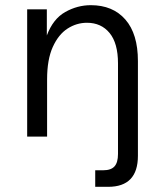

<svg xmlns="http://www.w3.org/2000/svg" viewBox="-20 -528 629 742"><path d="M348 194V130H379Q409 130 422.5 115Q436 100 436 67V-283Q436 -361 403.5 -400.5Q371 -440 316 -440Q276 -440 241 -417.5Q206 -395 184 -346.5Q162 -298 162 -221V0H85V-492H161V-391Q185 -455 232 -481.5Q279 -508 331 -508Q416 -508 464.5 -452.5Q513 -397 513 -292V74Q513 194 398 194Z"/></svg>

Font: Wix Madefor Text
Style: Regular
Weight: 400
Designer: Dalton Maag Ltd
Foundry: Dalton Maag Ltd
Version: Version 3.100